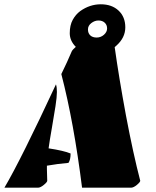

<svg xmlns="http://www.w3.org/2000/svg" viewBox="-40 -871 726 891"><path d="M332 -819.3Q376.5 -851.1 427.7 -851.1Q479 -851.1 510.3 -821.8Q541.5 -792.5 541.5 -744.1Q541.5 -695.8 499.5 -658.7Q495.6 -655.3 492.2 -652.3Q512.2 -509.8 544.4 -335.9Q578.6 -155.3 610.8 -32.2Q610.8 -25.9 595.2 -12.9Q579.6 0 567.9 0H340.8Q302.7 -303.7 244.6 -527.3Q272.9 -585 293 -632.8Q296.4 -640.1 310.5 -652.3Q311.5 -652.8 312 -653.3Q283.7 -681.6 283.7 -716.8Q283.7 -753.9 297.4 -778.8Q311 -803.7 332 -819.3ZM177.7 -86.4 179.2 -32.2Q179.2 -25.9 163.3 -12.9Q147.5 0 136.2 0H-19.5Q57.6 -130.9 219.7 -479.5Q224.1 -466.8 224.1 -444.1Q224.1 -421.4 217.5 -378.4Q210.9 -335.4 200.7 -277.1Q190.4 -218.8 185.5 -182.6Q255.9 -171.9 287.6 -158.7Q287.6 -129.4 277.8 -115.2Q227.1 -110.8 177.7 -102.1ZM417 -775.9Q399.4 -775.9 383.8 -763.9Q368.2 -752 368.2 -734.4Q368.2 -716.8 378.9 -706.8Q389.6 -696.8 408.7 -696.8Q427.7 -696.8 442.4 -709.7Q457 -722.7 457 -739Q457 -755.4 446 -765.6Q435.1 -775.9 417 -775.9Z"/></svg>

Font: Emblema One
Style: Regular
Weight: 400
Designer: Riccardo De Franceschi
Foundry: Riccardo De Franceschi
Version: Version 1.003